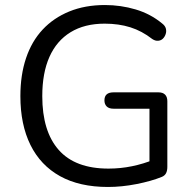

<svg xmlns="http://www.w3.org/2000/svg" viewBox="-20 -734 766 763"><path d="M409 9Q296 9 218.5 -34Q141 -77 101 -158Q61 -239 61 -352Q61 -436 83.5 -503Q106 -570 149.5 -616.5Q193 -663 255.5 -688.5Q318 -714 397 -714Q460 -714 519 -696.5Q578 -679 624 -641Q636 -632 639 -621Q642 -610 638.5 -599Q635 -588 627.5 -580.5Q620 -573 608.5 -572Q597 -571 585 -579Q544 -611 498 -625.5Q452 -640 396 -640Q316 -640 260.5 -606Q205 -572 176.5 -508Q148 -444 148 -352Q148 -212 213.5 -138Q279 -64 411 -64Q459 -64 505 -73.5Q551 -83 592 -100L574 -53V-302H431Q413 -302 404 -311Q395 -320 395 -335Q395 -351 404 -359Q413 -367 431 -367H610Q627 -367 636 -358Q645 -349 645 -332V-71Q645 -56 640 -46Q635 -36 623 -31Q581 -14 522.5 -2.5Q464 9 409 9Z"/></svg>

Font: Nunito ExtraLight
Style: Regular
Weight: 400
Version: Version 3.602